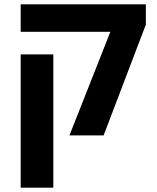

<svg xmlns="http://www.w3.org/2000/svg" viewBox="-20 -622 720 882"><path d="M299 0 487 -476H75V-602H650V-509L456 0ZM75 240V-372H225V240Z"/></svg>

Font: Noto Sans
Style: Bold
Weight: 700
Designer: Monotype Design Team
Foundry: Monotype Imaging Inc.
Version: Version 2.000;GOOG;noto-source:20170915:90ef993387c0; ttfaut